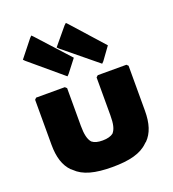

<svg xmlns="http://www.w3.org/2000/svg" viewBox="-158 -996 1027 1139"><g transform="rotate(-20 356.0 -427.0)"><path d="M399 -865 388 -876 376 -865 287 -758 298 -747 508 -575 519 -586 577 -666ZM181 -865 170 -876 159 -865 74 -758 85 -747 289 -575 300 -586 362 -666ZM356 22C465 22 538 3 584 -43L592 -50H593C633 -90 651 -147 651 -226V-510L641 -520H460L449 -510V-271C449 -218 442 -185 423 -164C409 -153 386 -146 356 -146C326 -146 305 -151 289 -164C271 -184 263 -218 263 -271V-510L252 -520H71L61 -510V-226C61 -148 79 -90 119 -50H120L128 -43C174 3 247 22 356 22Z"/></g></svg>

Font: Hussar Woodtype
Style: Ultra
Weight: 900
Foundry: Cannot Into Space Fonts
Version: Version 1.07